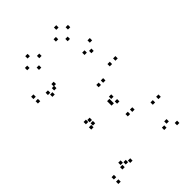

<svg xmlns="http://www.w3.org/2000/svg" viewBox="-273 -1048 1167 1167"><g transform="rotate(-45 310.0 -465.0)"><path d="M552.5 10V-10H532.5V10ZM585 -182.5V-202.5H565V-182.5ZM536.5 -182.5V-202.5H516.5V-182.5ZM477 -25V-45H457V-25ZM514 -42V-62H494V-42ZM163.5 -42V-62H143.5V-42ZM189.5 -29.5V-49.5H169.5V-29.5ZM189.5 -350.5V-370.5H169.5V-350.5ZM165 -340.5V-360.5H145V-340.5ZM387.5 -340.5V-360.5H367.5V-340.5ZM355.5 -356V-376H335.5V-356ZM379 -240V-260H359V-240ZM417.5 -240V-260H397.5V-240ZM417.5 -490.5V-510.5H397.5V-490.5ZM379 -490.5V-510.5H359V-490.5ZM355.5 -374.5V-394.5H335.5V-374.5ZM382.5 -386V-406H362.5V-386ZM165 -386V-406H145V-386ZM189.5 -378.5V-398.5H169.5V-378.5ZM189.5 -687.5V-707.5H169.5V-687.5ZM174 -668V-688H154V-668ZM494 -668V-688H474V-668ZM457 -690V-710H437V-690ZM516.5 -532.5V-552.5H496.5V-532.5ZM565 -532.5V-552.5H545V-532.5ZM532.5 -720V-740H512.5V-720ZM48 -720V-740H28V-720ZM48 -681.5V-701.5H28V-681.5ZM139 -648V-668H119V-648ZM127.5 -675V-695H107.5V-675ZM127.5 -35V-55H107.5V-35ZM139 -62V-82H119V-62ZM48 -28.5V-48.5H28V-28.5ZM48 10V-10H28V10ZM248.5 -870.5V-890.5H228.5V-870.5ZM197 -919.5V-939.5H177V-919.5ZM145 -870.5V-890.5H125V-870.5ZM197 -821.5V-841.5H177V-821.5ZM495 -870.5V-890.5H475V-870.5ZM443.5 -919.5V-939.5H423.5V-919.5ZM391.5 -870.5V-890.5H371.5V-870.5ZM443.5 -821.5V-841.5H423.5V-821.5Z"/></g></svg>

Font: Monaspace Xenon Dots Var
Style: Regular
Weight: 400
Designer: Riley Cran and the Lettermatic Team
Version: Version 1.100 (Monaspace Xenon Dots)